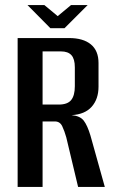

<svg xmlns="http://www.w3.org/2000/svg" viewBox="-20 -742 457 762"><path d="M50 0V-591H254Q310 -591 340.5 -566Q371 -541 371 -492V-398Q371 -349 344 -318.5Q317 -288 264 -285Q298 -282 312.5 -263Q327 -244 339 -204L396 0H290L243 -197Q236 -222 227 -241Q218 -260 198 -260H149V0ZM149 -327H213Q248 -327 262.5 -345Q277 -363 277 -400V-475Q277 -508 263.5 -523Q250 -538 222 -538H149ZM180 -630 89 -722H156L209 -678L262 -722H328L236 -630Z"/></svg>

Font: Alumni Sans Thin SemiBold
Style: Regular
Weight: 600
Version: Version 1.018